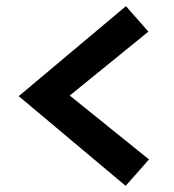

<svg xmlns="http://www.w3.org/2000/svg" viewBox="-20 -660 566 625"><path d="M389 -55 41 -347 390 -640 463 -557 207 -349 465 -141Z"/></svg>

Font: Rosa Sans
Style: Bold
Weight: 700
Designer: Pentagram / MCKL
Foundry: Pentagram / MCKL
Version: Version 1.005;September 16, 2019;FontCreator 11.5.0.2425 64-